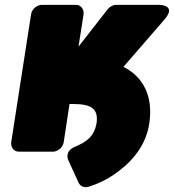

<svg xmlns="http://www.w3.org/2000/svg" viewBox="-20 -586 716 790"><path d="M377 -77C367 -26 339 -3 286 19C253 33 255 60 261 73L304 167C311 181 328 188 346 182C383 170 415 155 445 135C509 92 578 25 594 -76C612 -193 567 -271 488 -311L657 -506C709 -566 636 -566 636 -566H458C445 -566 432 -559 423 -548L303 -394L324 -528C326 -544 316 -566 293 -566H151C135 -566 112 -551 108 -528L26 0C24 16 34 38 57 38H199C215 38 238 23 242 0L266 -158H283C359 -158 386 -136 377 -77Z"/></svg>

Font: Asimov Print
Style: EIt
Weight: 500
Designer: Google
Version: Version 2.000980; 2014